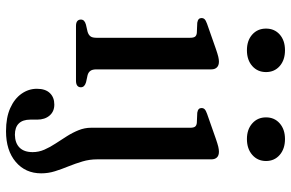

<svg xmlns="http://www.w3.org/2000/svg" viewBox="-184 -550 967 638"><g transform="rotate(90 299.0 -230.5)"><path d="M210 -450V-68Q210 -54.5 215 -47.8Q220 -41 229.5 -38.5L252.5 -33.5Q261 -31 265.2 -26.8Q269.5 -22.5 269.5 -16Q269.5 -8.5 264 -4.2Q258.5 0 247.5 0H66Q55 0 49.8 -4.2Q44.5 -8.5 44.5 -16Q44.5 -22.5 48.5 -26.5Q52.5 -30.5 61 -33L85 -38.5Q95 -41.5 100 -47.8Q105 -54 105 -67.5V-379.5Q105 -391 101.2 -395.8Q97.5 -400.5 89 -401.5L55 -403Q46.5 -404.5 43 -408Q39.5 -411.5 39.5 -417Q39.5 -423.5 43.5 -427.5Q47.5 -431.5 58.5 -435.5L142.5 -465Q158.5 -470.5 168 -472.8Q177.5 -475 184 -475Q197 -475 203.5 -468.2Q210 -461.5 210 -450ZM146.5 -568Q114 -568 94.2 -585.8Q74.5 -603.5 74.5 -631.5Q74.5 -659.5 94.2 -677Q114 -694.5 146.5 -694.5Q179 -694.5 199 -677Q219 -659.5 219 -631.5Q219 -603.5 199 -585.8Q179 -568 146.5 -568ZM509 -70.5Q509 -45 516 -21.5Q523 2 532.2 24.8Q541.5 47.5 548.5 69.8Q555.5 92 555.5 115.5Q555.5 168 517.5 200.2Q479.5 232.5 415.5 232.5Q370 232.5 338.8 218.5Q307.5 204.5 291 181Q274.5 157.5 274.5 130Q274.5 101.5 288.8 86.8Q303 72 327 72Q350 72 363.5 87.8Q377 103.5 377 129V152Q377 177 389.8 190Q402.5 203 427.5 203Q455 202.5 470 187.5Q485 172.5 485 144Q485 124 476.8 105Q468.5 86 456.2 67.5Q444 49 432 30Q420 11 412 -9Q404 -29 404 -50V-379.5Q404 -391 400.2 -395.8Q396.5 -400.5 388 -401.5L354 -403Q345.5 -404.5 342 -408Q338.5 -411.5 338.5 -417Q338.5 -423.5 342.5 -427.5Q346.5 -431.5 357.5 -435.5L441.5 -465Q457.5 -470.5 467 -472.8Q476.5 -475 483.5 -475Q496.5 -475 502.8 -468.2Q509 -461.5 509 -450ZM441.5 -568Q409.5 -568 389.5 -585.8Q369.5 -603.5 369.5 -631.5Q369.5 -659.5 389.5 -677Q409.5 -694.5 441.5 -694.5Q474 -694.5 494.2 -677Q514.5 -659.5 514.5 -631.5Q514.5 -603.5 494.2 -585.8Q474 -568 441.5 -568Z"/></g></svg>

Font: Fraunces 18pt
Style: Regular
Weight: 400
Version: Version 1.000;[b76b70a41]